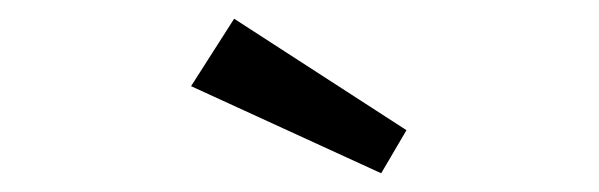

<svg xmlns="http://www.w3.org/2000/svg" viewBox="-20 -807 640 205"><path d="M184 -715 230 -787 414 -668 387 -622Z"/></svg>

Font: Fira Mono
Style: Regular
Weight: 400
Designer: Carrois Corporate & Edenspiekermann AG
Foundry: Carrois Corporate GbR & Edenspiekermann AG
Version: Version 3.206